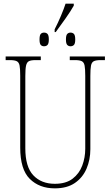

<svg xmlns="http://www.w3.org/2000/svg" viewBox="-20 -1024 608 1054"><path d="M280 -863Q298 -898 314.5 -937Q331 -976 340 -1004H385V-993Q369 -964 340 -923Q311 -882 286 -848H280ZM222 -770Q210 -770 203.5 -777.5Q197 -785 197 -807Q197 -830 203.5 -837.5Q210 -845 222 -845Q234 -845 241 -837.5Q248 -830 248 -807Q248 -785 241 -777.5Q234 -770 222 -770ZM367 -770Q356 -770 349 -777.5Q342 -785 342 -807Q342 -830 349 -837.5Q356 -845 367 -845Q379 -845 386 -837.5Q393 -830 393 -807Q393 -785 386 -777.5Q379 -770 367 -770ZM281 10Q196 10 143.5 -42Q91 -94 91 -214V-608Q91 -646 87.5 -664Q84 -682 72 -688Q60 -694 35 -694H11V-714H204V-694H175Q150 -694 138.5 -688Q127 -682 123 -663.5Q119 -645 119 -606V-210Q119 -108 163 -61.5Q207 -15 281 -15Q342 -15 378.5 -43Q415 -71 431.5 -115Q448 -159 448 -207V-607Q448 -645 444.5 -663.5Q441 -682 429 -688Q417 -694 392 -694H363V-714H556V-694H532Q507 -694 495 -688Q483 -682 479.5 -663.5Q476 -645 476 -607V-205Q476 -147 455 -98Q434 -49 391 -19.5Q348 10 281 10Z"/></svg>

Font: Noto Serif Condensed Thin
Style: Regular
Weight: 100
Width: 3
Designer: Monotype Design Team
Foundry: Monotype Imaging Inc.
Version: Version 2.013; ttfautohint (v1.8.4.7-5d5b)